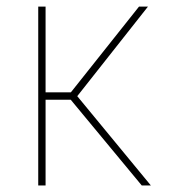

<svg xmlns="http://www.w3.org/2000/svg" viewBox="-20 -566 515 586"><path d="M96.7 0V-545.9H119.1V-284.2H196.3L404.3 -545.9H431.6L215.8 -272.5L440.4 0H412.6L195.8 -261.7H119.1V0Z"/></svg>

Font: Inter Thin
Style: Regular
Weight: 250
Designer: Rasmus Andersson
Foundry: rsms
Version: Version 4.001;git-66647c0bb